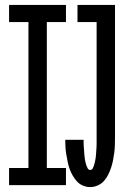

<svg xmlns="http://www.w3.org/2000/svg" viewBox="-20 -755 540 783"><path d="M17 0V-70H96V-665H17V-735H249V-665H171V-70H249V0ZM348 8Q333 8 318.5 2Q304 -4 294 -15Q284 -26 276.5 -39Q269 -52 264 -66Q259 -80 256 -95Q253 -110 250.5 -124.5Q248 -139 247 -154Q246 -169 246 -185H321Q321 -178 321 -171.5Q321 -165 321.5 -158.5Q322 -152 322.5 -145.5Q323 -139 323.5 -132.5Q324 -126 324.5 -119.5Q325 -113 326 -106.5Q327 -100 328.5 -93.5Q330 -87 332 -81Q334 -75 337.5 -68.5Q341 -62 348 -62Q355 -62 358.5 -69Q362 -76 364 -83Q366 -90 367.5 -96.5Q369 -103 370 -110Q371 -117 371.5 -124Q372 -131 372.5 -138.5Q373 -146 373.5 -153Q374 -160 374 -167Q374 -174 374 -181Q374 -188 374 -195V-665H296V-735H449V-195Q449 -179 448.5 -163.5Q448 -148 446 -132.5Q444 -117 441 -101.5Q438 -86 433 -71Q428 -56 421 -42Q414 -28 403.5 -16.5Q393 -5 378 1.5Q363 8 348 8Z"/></svg>

Font: Iosevka NFM
Style: Regular
Weight: 400
Monospace: yes
Designer: Belleve Invis
Foundry: Belleve Invis
Version: Version 29.0.4; ttfautohint (v1.8.4);Nerd Fonts 3.3.0